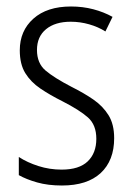

<svg xmlns="http://www.w3.org/2000/svg" viewBox="-20 -562 408 592"><path d="M332 -136Q332 -67 290.5 -28.5Q249 10 171 10Q128 10 94.5 0.5Q61 -9 38 -22V-78Q64 -61 98.5 -50Q133 -39 170 -39Q224 -39 250.5 -64.5Q277 -90 277 -134Q277 -177 251 -200Q225 -223 172 -250Q134 -269 104.5 -289Q75 -309 58 -336.5Q41 -364 41 -407Q41 -467 83 -504.5Q125 -542 199 -542Q235 -542 267.5 -533.5Q300 -525 327 -510L305 -465Q283 -479 255 -487Q227 -495 198 -495Q150 -495 122 -472Q94 -449 94 -408Q94 -367 120.5 -344.5Q147 -322 201 -294Q239 -275 268 -255Q297 -235 314.5 -207Q332 -179 332 -136Z"/></svg>

Font: Noto Sans Gurmukhi Condensed Light
Style: Regular
Weight: 300
Width: 3
Designer: Jelle Bosma - Monotype Design Team
Foundry: Monotype Imaging Inc.
Version: Version 2.004; ttfautohint (v1.8.4.7-5d5b)